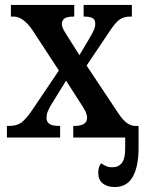

<svg xmlns="http://www.w3.org/2000/svg" viewBox="-20 -556 582 776"><path d="M8 0V-47H16Q47 -47 65.5 -60Q84 -73 110 -111L218 -271L110 -436Q73 -489 35 -489H24V-536H280V-489H277Q249 -489 239.5 -480.5Q230 -472 230 -460Q230 -450 235 -439.5Q240 -429 250 -414L301 -333L342 -402Q352 -419 358.5 -432.5Q365 -446 365 -460Q365 -478 352.5 -483.5Q340 -489 321 -489H318V-536H513V-489H506Q481 -489 463.5 -477Q446 -465 420 -425L330 -291L457 -100Q476 -71 493 -59Q510 -47 526 -47H540V42Q540 117 516.5 158.5Q493 200 444 200Q414 200 395.5 185.5Q377 171 377 142Q377 118 389 104Q399 111 409 115.5Q419 120 434 120Q459 120 472.5 102.5Q486 85 486 44V0H276V-47H280Q332 -47 332 -80Q332 -91 326 -104.5Q320 -118 299 -149L247 -230L189 -136Q180 -122 174 -108Q168 -94 168 -80Q168 -63 180 -55Q192 -47 221 -47H223V0Z"/></svg>

Font: Noto Serif Condensed SemiBold
Style: Regular
Weight: 600
Width: 3
Designer: Monotype Design Team
Foundry: Monotype Imaging Inc.
Version: Version 2.013